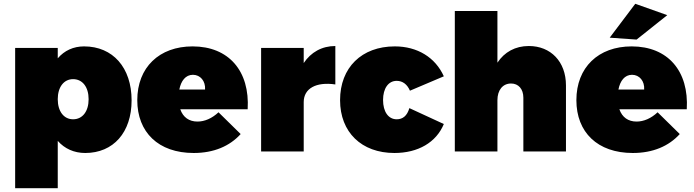

<svg xmlns="http://www.w3.org/2000/svg" viewBox="-20 -800 3663 1014"><path d="M424 -555C368 -555 320 -533 285 -492V-547H60V194H285V-56C321 -15 371 8 430 8C579 8 675 -101 675 -270C675 -443 576 -555 424 -555ZM366 -170C317 -170 285 -212 285 -276C285 -340 317 -382 366 -382C416 -382 448 -340 448 -276C448 -212 416 -170 366 -170Z M997 -555C821 -555 705 -444 705 -271C705 -102 816 8 1003 8C1109 8 1193 -28 1251 -92L1134 -207C1100 -175 1061 -158 1023 -158C979 -158 947 -180 932 -223H1288C1300 -425 1188 -555 997 -555ZM1063 -327H927C936 -373 960 -405 999 -405C1038 -405 1066 -372 1063 -327Z M1584 -467V-547H1359V0H1584V-261C1584 -333 1650 -369 1751 -354V-557C1680 -557 1622 -524 1584 -467Z M2145 -321 2324 -397C2279 -497 2184 -555 2065 -555C1890 -555 1776 -443 1776 -271C1776 -102 1889 8 2063 8C2188 8 2284 -48 2324 -145L2142 -229C2130 -188 2107 -170 2075 -170C2031 -170 2003 -210 2003 -272C2003 -333 2031 -373 2075 -373C2107 -373 2131 -354 2145 -321Z M2773 -557C2701 -557 2644 -525 2607 -469V-742H2382V0H2607V-271C2607 -324 2635 -359 2679 -359C2718 -359 2744 -330 2744 -284V0H2969V-349C2969 -475 2888 -557 2773 -557Z M3504 -720 3335 -780 3200 -601 3342 -591ZM3316 -555C3140 -555 3024 -444 3024 -271C3024 -102 3135 8 3322 8C3428 8 3512 -28 3570 -92L3453 -207C3419 -175 3380 -158 3342 -158C3298 -158 3266 -180 3251 -223H3607C3619 -425 3507 -555 3316 -555ZM3382 -327H3246C3255 -373 3279 -405 3318 -405C3357 -405 3385 -372 3382 -327Z"/></svg>

Font: Montserrat-Arabic Black
Style: Regular
Weight: 900
Designer: Mohamed Gaber
Foundry: Kief Type Foundry
Version: Version 5.008;PS 005.008;hotconv 1.0.88;makeotf.lib2.5.64775